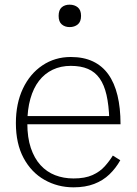

<svg xmlns="http://www.w3.org/2000/svg" viewBox="-20 -791 586 822"><path d="M97 -263Q97 -202 112 -157.5Q127 -113 153.5 -84Q180 -55 216 -41Q252 -27 295 -27Q344 -27 376 -41.5Q408 -56 428.5 -79Q449 -102 463 -125L495 -105Q476 -71 448.5 -44.5Q421 -18 383 -3.5Q345 11 295 11Q227 11 170.5 -21Q114 -53 81 -114.5Q48 -176 48 -264Q48 -348 78 -411.5Q108 -475 161.5 -511Q215 -547 283 -547Q338 -547 378 -528Q418 -509 444 -472.5Q470 -436 483 -382.5Q496 -329 496 -259H80V-294H464L448 -279Q446 -341 436 -384.5Q426 -428 406.5 -455.5Q387 -483 356.5 -496Q326 -509 283 -509Q240 -509 205.5 -492.5Q171 -476 147 -445Q123 -414 110 -368Q97 -322 97 -263ZM278 -675Q258 -675 244.5 -686.5Q231 -698 231 -723Q231 -748 244 -759.5Q257 -771 278 -771Q299 -771 313 -759.5Q327 -748 327 -723Q327 -698 313 -686.5Q299 -675 278 -675Z"/></svg>

Font: Roboto Serif 20pt Thin
Style: Regular
Weight: 250
Version: Version 1.008